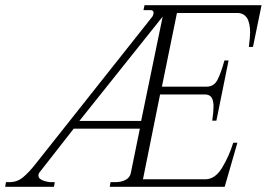

<svg xmlns="http://www.w3.org/2000/svg" viewBox="-50 -720 1028 740"><path d="M-27 -18H-13Q16 -18 38.5 -36.5Q61 -55 87 -88L538 -657Q542 -665 542 -670Q542 -681 530 -681H503L507 -700H958L925 -539H909Q914 -577 914 -595Q914 -670 864 -670H632L574 -386H746Q774 -386 787.5 -411Q801 -436 815 -487H831L784 -255H768Q773 -288 773 -310Q773 -332 765.5 -344Q758 -356 739 -356H567L501 -29H741Q779 -29 806 -73.5Q833 -118 849 -170H865L816 0H373L376 -18H395Q417 -18 433.5 -26.5Q450 -35 454 -52L489 -224H234L105 -59Q98 -51 98 -44Q98 -31 115.5 -24.5Q133 -18 147 -18H161L158 0H-30ZM494 -254 577 -656 256 -254Z"/></svg>

Font: Taviraj ExtraLight
Style: Italic
Weight: 275
Italic angle: -12°
Designer: Katatrad Team
Foundry: CadsonDemak
Version: Version 1.001